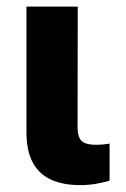

<svg xmlns="http://www.w3.org/2000/svg" viewBox="-20 -548 378 574"><path d="M59.1 -528.3H212.4L211.9 -169.9Q211.9 -147.9 217.3 -136.2Q222.7 -124.5 234.9 -119.9Q247.1 -115.2 266.1 -115.2Q279.8 -115.2 289.6 -116.2Q299.3 -117.2 307.6 -118.7V-7.8Q287.6 -2 265.9 1.7Q244.1 5.4 218.8 5.4Q168.9 5.4 133.1 -10.7Q97.2 -26.9 78.1 -61.8Q59.1 -96.7 59.1 -152.8Z"/></svg>

Font: Roboto ExtraBold
Style: Regular
Weight: 800
Designer: Christian Robertson
Foundry: Google
Version: Version 3.009; 2024